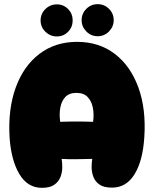

<svg xmlns="http://www.w3.org/2000/svg" viewBox="-20 -900 740 922"><path d="M181 2Q112 2 72.5 -65Q33 -132 26 -241Q18 -376 55.5 -479.5Q93 -583 169 -641Q245 -699 350 -699Q456 -699 531.5 -641Q607 -583 644.5 -480Q682 -377 673 -241Q666 -129 626.5 -64Q587 1 518 1Q479 1 458 -13.5Q437 -28 428.5 -50.5Q420 -73 420 -96.5Q420 -120 423 -137Q391 -136 348 -135.5Q305 -135 276 -137Q279 -120 279 -96.5Q279 -73 270.5 -50.5Q262 -28 241 -13Q220 2 181 2ZM269 -315Q348 -318 427 -315Q432 -350 426 -382Q420 -414 401 -434Q382 -454 347 -454Q312 -454 293.5 -434Q275 -414 269.5 -382.5Q264 -351 269 -315ZM449 -726Q417 -726 394.5 -749Q372 -772 372 -803Q372 -835 394.5 -857.5Q417 -880 449 -880Q481 -880 503.5 -857.5Q526 -835 526 -803Q526 -772 503.5 -749Q481 -726 449 -726ZM253 -725Q221 -725 198 -747.5Q175 -770 175 -802Q175 -834 198 -856.5Q221 -879 253 -879Q285 -879 307 -856.5Q329 -834 329 -802Q329 -770 307 -747.5Q285 -725 253 -725Z"/></svg>

Font: Cherry Bomb One
Style: Regular
Weight: 400
Designer: satsuyako
Foundry: satsuyako
Version: Version 4.100; ttfautohint (v1.8.3)